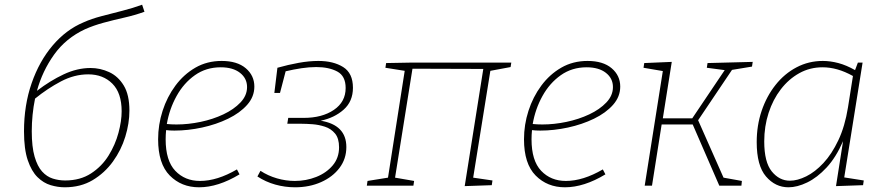

<svg xmlns="http://www.w3.org/2000/svg" viewBox="-20 -789 3761 816"><path d="M255 7Q226 7 195.5 -2Q165 -11 139.5 -36Q114 -61 98 -108Q82 -155 82 -231Q82 -342 114.5 -435.5Q147 -529 204 -596Q261 -663 335 -694Q368 -709 412 -720.5Q456 -732 501 -743.5Q546 -755 584 -769L594 -739Q552 -724 507.5 -714Q463 -704 420.5 -692.5Q378 -681 342 -665Q260 -627 210 -557Q160 -487 137 -403Q193 -446 250.5 -473Q308 -500 365 -500Q406 -500 444 -482.5Q482 -465 506 -425.5Q530 -386 530 -319Q530 -265 512.5 -208Q495 -151 460 -102.5Q425 -54 374 -23.5Q323 7 255 7ZM115 -231Q115 -165 127 -123.5Q139 -82 159 -60Q179 -38 204.5 -30Q230 -22 257 -22Q321 -22 367 -52Q413 -82 441.5 -128Q470 -174 483.5 -224.5Q497 -275 497 -316Q497 -394 457.5 -433.5Q418 -473 355 -473Q296 -473 239 -443Q182 -413 129 -370Q122 -336 118.5 -301Q115 -266 115 -231Z M826 7Q751 7 701.5 -43Q652 -93 652 -197Q652 -259 671 -318Q690 -377 725.5 -425Q761 -473 810.5 -501.5Q860 -530 922 -530Q988 -530 1024.5 -499Q1061 -468 1061 -421Q1061 -378 1030.5 -343.5Q1000 -309 949.5 -284.5Q899 -260 839 -247Q779 -234 721 -234Q711 -234 702.5 -234.5Q694 -235 686 -236Q684 -216 684 -197Q684 -106 725 -63Q766 -20 830 -20Q903 -20 987 -69L998 -48Q907 7 826 7ZM918 -503Q856 -503 808.5 -469.5Q761 -436 730.5 -381Q700 -326 689 -262Q709 -260 730 -260Q780 -260 832.5 -271Q885 -282 929.5 -303Q974 -324 1002 -353.5Q1030 -383 1030 -419Q1030 -456 1000 -479.5Q970 -503 918 -503Z M1234 7Q1191 7 1150 -4.5Q1109 -16 1074 -39L1087 -63Q1119 -42 1157 -31Q1195 -20 1233 -20Q1281 -20 1324 -37Q1367 -54 1394 -86Q1421 -118 1421 -163Q1421 -201 1404 -221.5Q1387 -242 1361 -250.5Q1335 -259 1308.5 -261Q1282 -263 1263 -263H1201L1205 -288H1271Q1349 -288 1399 -322Q1449 -356 1449 -415Q1449 -466 1413.5 -485Q1378 -504 1324 -504Q1294 -504 1261 -499Q1228 -494 1194 -486L1170 -394H1146L1159 -501Q1205 -514 1249.5 -522Q1294 -530 1333 -530Q1397 -530 1438.5 -504Q1480 -478 1480 -416Q1480 -358 1440.5 -323Q1401 -288 1343 -276Q1452 -258 1452 -164Q1452 -114 1423 -75.5Q1394 -37 1344.5 -15Q1295 7 1234 7Z M1955 2 2034 -496 1733 -497 1659 -34 1740 -20 1737 0H1539L1542 -20L1629 -34L1700 -488L1618 -501L1621 -521L1729 -523H2153L2150 -504L2064 -488L1991 -34L2073 -22L2070 -2Z M2381 7Q2306 7 2256.5 -43Q2207 -93 2207 -197Q2207 -259 2226 -318Q2245 -377 2280.5 -425Q2316 -473 2365.5 -501.5Q2415 -530 2477 -530Q2543 -530 2579.5 -499Q2616 -468 2616 -421Q2616 -378 2585.5 -343.5Q2555 -309 2504.5 -284.5Q2454 -260 2394 -247Q2334 -234 2276 -234Q2266 -234 2257.5 -234.5Q2249 -235 2241 -236Q2239 -216 2239 -197Q2239 -106 2280 -63Q2321 -20 2385 -20Q2458 -20 2542 -69L2553 -48Q2462 7 2381 7ZM2473 -503Q2411 -503 2363.5 -469.5Q2316 -436 2285.5 -381Q2255 -326 2244 -262Q2264 -260 2285 -260Q2335 -260 2387.5 -271Q2440 -282 2484.5 -303Q2529 -324 2557 -353.5Q2585 -383 2585 -419Q2585 -456 2555 -479.5Q2525 -503 2473 -503Z M2720 0 2797 -487 2715 -501 2718 -521 2835 -526 2797 -286H2922L3060 -491L2984 -501L2987 -521L3179 -526L3176 -506L3091 -492L2947 -278L3055 -34L3133 -20L3131 0H3037L2924 -260H2792L2751 0Z M3331 7Q3275 7 3235.5 -39Q3196 -85 3196 -185Q3196 -256 3217 -318Q3238 -380 3276 -428Q3314 -476 3365.5 -503Q3417 -530 3477 -530Q3509 -530 3543 -521Q3577 -512 3614 -491L3626 -523H3646L3568 -35L3651 -22L3648 -2L3533 2L3563 -189Q3533 -120 3493 -77Q3453 -34 3410.5 -13.5Q3368 7 3331 7ZM3337 -21Q3369 -21 3406.5 -39.5Q3444 -58 3479.5 -96Q3515 -134 3543 -193Q3571 -252 3584 -333L3605 -466Q3571 -485 3539 -494Q3507 -503 3476 -503Q3422 -503 3377 -478Q3332 -453 3298.5 -409.5Q3265 -366 3246.5 -309Q3228 -252 3228 -188Q3228 -100 3260 -60.5Q3292 -21 3337 -21Z"/></svg>

Font: Bitter ExtraLight
Style: Italic
Weight: 200
Italic angle: -9°
Designer: Sol Matas, and Bitter project Authors
Foundry: Sol Matas
Version: Version 2.001